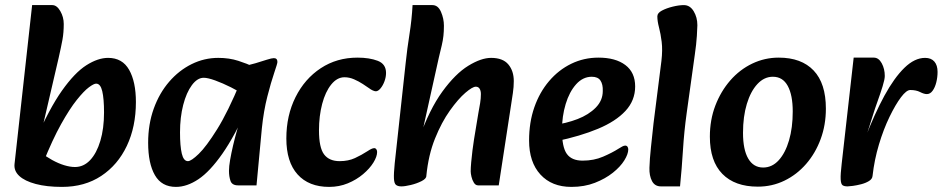

<svg xmlns="http://www.w3.org/2000/svg" viewBox="-20 -717 3697 753"><path d="M223 16Q216 16 191.5 10.5Q167 5 136.5 -4.5Q106 -14 80 -24L137 -121Q160 -103 184.5 -89.5Q209 -76 232 -69Q255 -62 274 -62Q308 -62 333.5 -89Q359 -116 373.5 -164.5Q388 -213 388 -276Q388 -330 381 -359.5Q374 -389 357 -389Q348 -389 328.5 -374.5Q309 -360 281 -325Q253 -290 219.5 -230Q186 -170 149 -78L118 -164Q173 -291 223 -361.5Q273 -432 318.5 -461Q364 -490 404 -490Q460 -490 486.5 -443Q513 -396 513 -317Q513 -220 477.5 -145Q442 -70 377 -27Q312 16 223 16ZM223 16Q163 16 120 4.5Q77 -7 55.5 -27Q34 -47 37 -74L106 -697H185Q203 -697 216.5 -673.5Q230 -650 230 -623Q230 -589 225 -561.5Q220 -534 210 -490L140 -189L160 -34Z M670 16Q614 16 587.5 -30Q561 -76 561 -157Q561 -230 583 -291Q605 -352 643.5 -396.5Q682 -441 731.5 -465.5Q781 -490 836 -490Q879 -490 914.5 -478.5Q950 -467 975 -455L946 -340Q919 -358 886 -374.5Q853 -391 824 -401.5Q795 -412 779 -412Q754 -412 732.5 -383Q711 -354 698.5 -305.5Q686 -257 686 -198Q686 -144 693 -114.5Q700 -85 717 -85Q730 -85 759.5 -113.5Q789 -142 831.5 -210Q874 -278 923 -396L955 -304Q901 -184 852 -114Q803 -44 758 -14Q713 16 670 16ZM914 10Q890 10 884 -7.5Q878 -25 878 -47Q878 -64 882.5 -90Q887 -116 894 -146Q901 -176 909 -204L931 -279L900 -305L924 -456Q956 -461 982 -469Q1008 -477 1027 -483Q1046 -489 1054 -489Q1068 -489 1068 -474Q1068 -468 1055.5 -431.5Q1043 -395 1028.5 -338.5Q1014 -282 1007 -214L986 10Z M1271 16Q1191 16 1147 -33Q1103 -82 1103 -174Q1103 -264 1139 -336Q1175 -408 1238 -449.5Q1301 -491 1382 -491Q1429 -491 1461.5 -478.5Q1494 -466 1494 -431Q1494 -415 1488 -398.5Q1482 -382 1472.5 -370.5Q1463 -359 1454 -359Q1449 -359 1441.5 -362.5Q1434 -366 1429 -370Q1419 -377 1403 -387.5Q1387 -398 1368.5 -406Q1350 -414 1331 -414Q1302 -414 1279 -385.5Q1256 -357 1243.5 -309.5Q1231 -262 1231 -206Q1231 -138 1251 -111.5Q1271 -85 1312 -85Q1346 -85 1372 -97Q1398 -109 1421 -124Q1430 -130 1436.5 -133Q1443 -136 1448 -136Q1453 -136 1456 -131.5Q1459 -127 1459 -121Q1459 -103 1444.5 -79.5Q1430 -56 1404 -34Q1378 -12 1344 2Q1310 16 1271 16Z M1855 10Q1845 10 1838.5 -0.5Q1832 -11 1829 -24Q1826 -37 1826 -45Q1826 -59 1828 -81Q1830 -103 1833 -127.5Q1836 -152 1839 -170L1856 -273Q1860 -294 1863 -312.5Q1866 -331 1866 -348Q1866 -361 1861 -369Q1856 -377 1846 -377Q1833 -377 1805 -353Q1777 -329 1744.5 -283.5Q1712 -238 1686 -173.5Q1660 -109 1652 -27L1623 -172Q1664 -288 1715 -358Q1766 -428 1816.5 -459Q1867 -490 1906 -490Q1952 -490 1973.5 -464.5Q1995 -439 1995 -399Q1995 -376 1991.5 -352.5Q1988 -329 1984 -303L1936 10ZM1554 14Q1541 14 1533.5 8.5Q1526 3 1525 -16.5Q1524 -36 1528 -76L1571 -470Q1577 -527 1586 -583.5Q1595 -640 1598 -697H1676Q1698 -697 1709.5 -670.5Q1721 -644 1721 -616Q1721 -594 1719 -576Q1717 -558 1712.5 -539Q1708 -520 1701 -491L1636 -198L1668 -239Q1661 -175 1658 -118Q1655 -61 1652 -27Q1652 -16 1633 -6.5Q1614 3 1591 8.5Q1568 14 1554 14Z M2221 16Q2144 16 2099.5 -32.5Q2055 -81 2055 -166Q2055 -237 2075.5 -296Q2096 -355 2133.5 -399Q2171 -443 2220.5 -467Q2270 -491 2327 -491Q2394 -491 2432.5 -462Q2471 -433 2471 -378Q2471 -323 2433 -282Q2395 -241 2325.5 -212Q2256 -183 2161 -163L2148 -226Q2201 -233 2245 -250Q2289 -267 2316.5 -295Q2344 -323 2344 -360Q2345 -386 2335 -401Q2325 -416 2301 -416Q2266 -416 2239.5 -386.5Q2213 -357 2198.5 -309Q2184 -261 2184 -206Q2184 -140 2203 -113.5Q2222 -87 2265 -87Q2309 -87 2345 -102.5Q2381 -118 2406 -134Q2414 -139 2420.5 -142.5Q2427 -146 2432 -146Q2438 -146 2441 -141.5Q2444 -137 2444 -131Q2444 -113 2428.5 -88Q2413 -63 2383.5 -39.5Q2354 -16 2313 0Q2272 16 2221 16Z M2572 14Q2548 14 2537 -7Q2526 -28 2527 -59Q2528 -93 2533 -140Q2538 -187 2543 -233L2574 -478Q2579 -521 2575 -553Q2571 -585 2564.5 -609.5Q2558 -634 2558 -653Q2558 -666 2576 -675.5Q2594 -685 2618.5 -691Q2643 -697 2662 -697Q2686 -697 2700.5 -673Q2715 -649 2715 -618Q2715 -608 2713 -576Q2711 -544 2705 -503L2673 -273Q2663 -201 2658.5 -128.5Q2654 -56 2647 14Z M2952 15Q2862 15 2813 -35Q2764 -85 2764 -181Q2764 -247 2785.5 -303Q2807 -359 2844 -401.5Q2881 -444 2930 -467.5Q2979 -491 3034 -491Q3123 -491 3171 -440.5Q3219 -390 3219 -291Q3219 -227 3198.5 -171.5Q3178 -116 3141.5 -74Q3105 -32 3056.5 -8.5Q3008 15 2952 15ZM2973 -60Q3008 -60 3034 -88.5Q3060 -117 3074.5 -166.5Q3089 -216 3089 -280Q3089 -344 3069.5 -380Q3050 -416 3011 -416Q2977 -416 2950.5 -387.5Q2924 -359 2909 -309.5Q2894 -260 2894 -196Q2894 -130 2914.5 -95Q2935 -60 2973 -60Z M3402 -27 3373 -175Q3410 -271 3448.5 -341.5Q3487 -412 3527 -451Q3567 -490 3608 -490Q3632 -490 3644.5 -475.5Q3657 -461 3657 -435Q3657 -414 3652 -394Q3647 -374 3637.5 -361Q3628 -348 3615 -348Q3604 -348 3588.5 -356Q3573 -364 3550 -364Q3535 -364 3513.5 -335.5Q3492 -307 3468.5 -258.5Q3445 -210 3427 -150Q3409 -90 3402 -27ZM3304 14Q3291 14 3284.5 9.5Q3278 5 3277 -14Q3276 -33 3281 -75L3328 -491H3407Q3426 -491 3438 -469Q3450 -447 3450 -419Q3450 -406 3441.5 -378.5Q3433 -351 3422 -320.5Q3411 -290 3404 -267L3378 -185L3420 -191L3402 -27Q3401 -15 3388 -7Q3375 1 3357.5 5.5Q3340 10 3325 12Q3310 14 3304 14Z"/></svg>

Font: Alkatra Medium
Style: Regular
Weight: 500
Designer: Suman Bhandary
Version: Version 1.100;gftools[0.9.22]